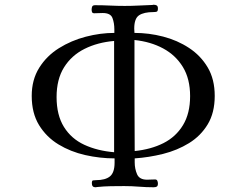

<svg xmlns="http://www.w3.org/2000/svg" viewBox="-20 -779 1040 811"><path d="M462 -606Q392 -600 337 -572.5Q282 -545 250.5 -494.5Q219 -444 219 -369Q219 -293 250 -243Q281 -193 336 -167.5Q391 -142 462 -136ZM783 -373Q783 -446 752.5 -496Q722 -546 669 -574.5Q616 -603 548 -610Q548 -493 548 -375.5Q548 -258 549 -141Q618 -148 670.5 -174.5Q723 -201 753 -250.5Q783 -300 783 -373ZM887 -374Q887 -303 857.5 -254Q828 -205 778.5 -174.5Q729 -144 669 -129Q609 -114 549 -110V-93Q549 -66 559 -43Q569 -20 601 -20Q609 -20 617.5 -20.5Q626 -21 635 -21Q642 -21 644.5 -15.5Q647 -10 647 -4Q647 6 642.5 9Q638 12 629 12Q598 12 567 9.5Q536 7 505 7Q476 7 447.5 7.5Q419 8 390 11Q389 11 387 11.5Q385 12 383 12Q368 12 368 -5Q368 -16 372.5 -17Q377 -18 385 -18Q425 -18 444.5 -34Q464 -50 464 -92V-110Q402 -110 340 -124Q278 -138 227 -169Q176 -200 145 -250.5Q114 -301 114 -374Q114 -442 145.5 -492.5Q177 -543 229 -575.5Q281 -608 342.5 -624Q404 -640 463 -640V-655Q463 -682 455 -703Q447 -724 414 -724Q404 -724 395.5 -723.5Q387 -723 378 -723Q371 -723 369 -727.5Q367 -732 367 -738Q367 -746 369.5 -751.5Q372 -757 382 -757Q413 -757 444.5 -755.5Q476 -754 507 -754Q536 -754 565 -755.5Q594 -757 623 -758Q625 -758 626 -758.5Q627 -759 628 -759Q637 -759 642 -756Q647 -753 647 -743Q647 -731 641.5 -729.5Q636 -728 628 -728Q588 -728 567.5 -714.5Q547 -701 547 -658L548 -640Q609 -640 669 -624.5Q729 -609 778.5 -576.5Q828 -544 857.5 -494Q887 -444 887 -374Z"/></svg>

Font: Kaisei Tokumin
Style: Regular
Weight: 400
Designer: Font-Kai, 金井和夫
Foundry: KAZUO KANAI
Version: Version 5.003